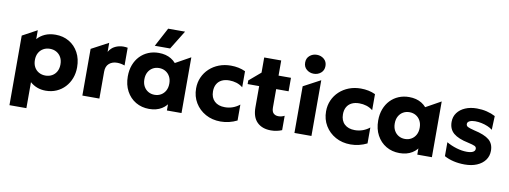

<svg xmlns="http://www.w3.org/2000/svg" viewBox="-72 -1191 4831 1823"><g transform="rotate(10 2343.0 -279.0)"><path d="M68.1 210V-460.8L209.6 -537.5V-451.5Q237.8 -485.1 282.1 -505.1Q326.4 -525 384.9 -525Q457.8 -525 515.1 -491.4Q572.5 -457.8 605.4 -396.9Q638.4 -336.1 638.4 -255Q638.4 -197.8 619.6 -148.7Q600.8 -99.6 566.4 -62.9Q532.1 -26.1 485.2 -5.6Q438.2 15 381.9 15Q336.8 15 299.1 0.6Q261.4 -13.8 231.4 -40.5V210ZM354.6 -126Q390.1 -126 418.1 -141.8Q446 -157.5 461.9 -186.4Q477.9 -215.2 477.9 -255Q477.9 -294.8 461.8 -323.7Q445.6 -352.6 417.7 -368.3Q389.8 -384 354.6 -384Q319.5 -384 291.6 -368.3Q263.6 -352.6 247.5 -323.7Q231.4 -294.8 231.4 -255Q231.4 -215.2 247.3 -186.4Q263.2 -157.5 291.2 -141.8Q319.1 -126 354.6 -126Z M734.1 0V-450.2L898.1 -537.5V-450.2Q921 -490 958.5 -507.9Q996 -525.8 1038.1 -525.8Q1048.5 -525.8 1058.9 -524.8Q1069.4 -523.9 1078.9 -522V-350.8Q1061.9 -357.1 1042.9 -360.7Q1023.9 -364.2 1005.1 -364.2Q958.6 -364.2 928.4 -337.6Q898.1 -310.9 898.1 -259.5V0Z M1379.1 15Q1306.8 15 1249.8 -18.6Q1192.9 -52.2 1160 -113.1Q1127.1 -173.9 1127.1 -255Q1127.1 -316 1145.9 -365.6Q1164.8 -415.2 1198.8 -450.9Q1232.8 -486.5 1278.9 -505.8Q1325 -525 1379.1 -525Q1449.9 -525 1500 -494.1Q1550.1 -463.2 1571.6 -412.2L1521.6 -372V-443.8L1689.9 -537.5V0H1549.1V-133L1571.6 -97.8Q1550.1 -46.8 1500 -15.9Q1449.9 15 1379.1 15ZM1407.1 -126Q1441.1 -126 1468.3 -141.8Q1495.5 -157.5 1511.4 -186.4Q1527.4 -215.2 1527.4 -255Q1527.4 -294.8 1511.4 -323.7Q1495.5 -352.6 1468.3 -368.3Q1441.1 -384 1407.1 -384Q1373.1 -384 1345.9 -368.3Q1318.8 -352.6 1302.8 -323.7Q1286.9 -294.8 1286.9 -255Q1286.9 -215.2 1302.8 -186.4Q1318.8 -157.5 1345.9 -141.8Q1373.1 -126 1407.1 -126ZM1329.1 -585 1426.1 -767H1588.9L1476.9 -585Z M2068.1 15Q1987 15 1923.2 -20.3Q1859.4 -55.6 1822.5 -116.7Q1785.6 -177.8 1785.6 -255Q1785.6 -312.9 1807.4 -362Q1829.1 -411.1 1868.4 -447.8Q1907.8 -484.5 1960.4 -504.8Q2013 -525 2074.6 -525Q2113.2 -525 2148.2 -517.8Q2183.2 -510.6 2214.9 -495.8V-341Q2186.6 -363.5 2153.4 -373.8Q2120.1 -384 2084.1 -384Q2041.8 -384 2011.4 -368.9Q1981 -353.8 1964.7 -324.9Q1948.4 -296.1 1948.4 -255.2Q1948.4 -194.5 1984.8 -160.2Q2021.1 -126 2084.6 -126Q2124.4 -126 2160.3 -138.9Q2196.2 -151.8 2226.4 -176.2V-22.8Q2190 -4.4 2149.4 5.3Q2108.9 15 2068.1 15Z M2553.6 15Q2468.8 15 2420.2 -32.8Q2371.6 -80.6 2371.6 -175.5V-656H2535.6V-510H2655.4V-380H2535.6V-203.8Q2535.6 -163.1 2553.7 -146.6Q2571.8 -130 2599.9 -130Q2615.6 -130 2630.8 -133.8Q2646 -137.6 2659.1 -144.8V-6Q2637 3.4 2610.1 9.2Q2583.2 15 2553.6 15ZM2260.4 -380V-415L2383.4 -520V-380Z M2778.6 0V-450L2942.6 -537.5V0ZM2860.6 -585.5Q2820.9 -585.5 2791.8 -610.1Q2762.6 -634.8 2762.6 -676.8Q2762.6 -718.8 2791.8 -743.4Q2820.9 -768 2860.6 -768Q2900.4 -768 2929.5 -743.4Q2958.6 -718.8 2958.6 -676.8Q2958.6 -634.8 2929.5 -610.1Q2900.4 -585.5 2860.6 -585.5Z M3321.1 15Q3240 15 3176.2 -20.3Q3112.4 -55.6 3075.5 -116.7Q3038.6 -177.8 3038.6 -255Q3038.6 -312.9 3060.4 -362Q3082.1 -411.1 3121.4 -447.8Q3160.8 -484.5 3213.4 -504.8Q3266 -525 3327.6 -525Q3366.2 -525 3401.2 -517.8Q3436.2 -510.6 3467.9 -495.8V-341Q3439.6 -363.5 3406.4 -373.8Q3373.1 -384 3337.1 -384Q3294.8 -384 3264.4 -368.9Q3234 -353.8 3217.7 -324.9Q3201.4 -296.1 3201.4 -255.2Q3201.4 -194.5 3237.8 -160.2Q3274.1 -126 3337.6 -126Q3377.4 -126 3413.3 -138.9Q3449.2 -151.8 3479.4 -176.2V-22.8Q3443 -4.4 3402.4 5.3Q3361.9 15 3321.1 15Z M3793.1 15Q3720.8 15 3663.8 -18.6Q3606.9 -52.2 3574 -113.1Q3541.1 -173.9 3541.1 -255Q3541.1 -316 3559.9 -365.6Q3578.8 -415.2 3612.8 -450.9Q3646.8 -486.5 3692.9 -505.8Q3739 -525 3793.1 -525Q3863.9 -525 3914 -494.1Q3964.1 -463.2 3985.6 -412.2L3935.6 -372V-443.8L4103.9 -537.5V0H3963.1V-133L3985.6 -97.8Q3964.1 -46.8 3914 -15.9Q3863.9 15 3793.1 15ZM3821.1 -126Q3855.1 -126 3882.3 -141.8Q3909.5 -157.5 3925.4 -186.4Q3941.4 -215.2 3941.4 -255Q3941.4 -294.8 3925.4 -323.7Q3909.5 -352.6 3882.3 -368.3Q3855.1 -384 3821.1 -384Q3787.1 -384 3759.9 -368.3Q3732.8 -352.6 3716.8 -323.7Q3700.9 -294.8 3700.9 -255Q3700.9 -215.2 3716.8 -186.4Q3732.8 -157.5 3759.9 -141.8Q3787.1 -126 3821.1 -126Z M4421.6 14.2Q4363.9 14.2 4314 2.5Q4264.1 -9.2 4224.1 -31.2V-165.5Q4269.5 -139.1 4321.7 -123.7Q4373.9 -108.2 4420.4 -108.2Q4459.2 -108.2 4479.8 -119.1Q4500.4 -129.9 4500.4 -150.2Q4500.4 -168.6 4482.9 -176.8Q4465.5 -185 4418.4 -195.5Q4322.4 -215.2 4276.1 -254.2Q4229.9 -293.2 4229.9 -363.5Q4229.9 -413.5 4257.5 -450.9Q4285.1 -488.4 4333.8 -509.2Q4382.4 -530 4445.9 -530Q4495.5 -530 4541.1 -519Q4586.6 -508 4623.9 -488.1L4618.6 -354.8Q4599.4 -370.6 4571.3 -382.5Q4543.2 -394.4 4511.7 -400.9Q4480.1 -407.5 4450.6 -407.5Q4416.8 -407.5 4396.2 -397.3Q4375.6 -387.1 4375.6 -368.8Q4375.6 -350.4 4392.3 -341.5Q4409 -332.6 4455.6 -321Q4556.8 -298.8 4601.2 -261.6Q4645.6 -224.4 4645.6 -157.2Q4645.6 -105.5 4617.3 -66.9Q4589 -28.4 4538.6 -7.1Q4488.2 14.2 4421.6 14.2Z"/></g></svg>

Font: Geologica-Sharp
Style: Regular
Weight: 100
Designer: Sindre Bremnes, Frode Helland
Foundry: Monokrom Skriftforlag AS
Version: Version 1.010;gftools[0.9.28]